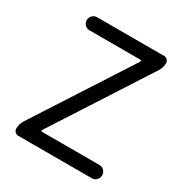

<svg xmlns="http://www.w3.org/2000/svg" viewBox="-170 -862 943 991"><g transform="rotate(30 301.5 -366.5)"><path d="M77.1 0Q66.4 0 58.1 -7.8Q49.8 -15.6 49.8 -27.3Q49.8 -54.7 64.5 -78.1L431.6 -646.5Q433.6 -649.4 432.1 -652.3Q430.7 -655.3 426.8 -655.3H124Q107.4 -655.3 96.2 -666.5Q85 -677.7 85 -693.8Q85 -710 96.2 -721.7Q107.4 -733.4 124 -733.4H524.4Q535.2 -733.4 543 -725.1Q550.8 -716.8 550.8 -706.1Q550.8 -678.7 536.1 -656.2L168.9 -86.9Q168 -85 169.4 -82Q170.9 -79.1 173.8 -79.1H515.6Q532.2 -79.1 543.5 -67.4Q554.7 -55.7 554.7 -39.6Q554.7 -23.4 543.5 -11.7Q532.2 0 515.6 0Z"/></g></svg>

Font: irohamaru Regular
Style: Regular
Weight: 400
Designer: [Source Han Sans]
Ryoko NISHIZUKA  (kana & ideographs); Paul D. Hunt (Latin, Greek & Cyrillic); Wenlong ZHANG  (bopomofo
Version: Version 1.00